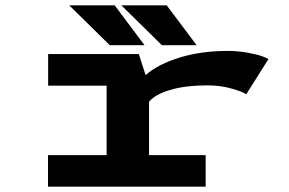

<svg xmlns="http://www.w3.org/2000/svg" viewBox="-20 -704 1090 724"><path d="M721.5 -533.5H590.5L437.5 -684H608.5ZM525 -533.5H394L241 -684H412.5ZM542 -119H755.5V0H161V-119H382V-381H161.5V-500H503.5L529 -421Q578 -463 659 -487.5Q740 -512 839 -512Q878 -512 914.2 -505.2Q950.5 -498.5 966.8 -492.5Q983 -486.5 992.5 -481.5L908.5 -348.5Q894.5 -358.5 852.8 -370.2Q811 -382 763 -382Q677.5 -382 620.2 -364.5Q563 -347 542 -320Z"/></svg>

Font: League Mono Extended SemiBold
Style: Regular
Weight: 600
Width: 9
Designer: Tyler Finck
Foundry: The League of Moveable Type / Tyler Finck
Version: Version 2.210